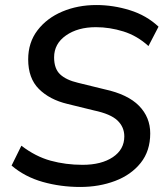

<svg xmlns="http://www.w3.org/2000/svg" viewBox="-20 -734 662 763"><path d="M299 9Q221 9 150 -11Q79 -31 26 -76L65 -155Q121 -112 181 -95.5Q241 -79 308 -79Q383 -79 428.5 -109.5Q474 -140 474 -192Q474 -229 447 -255Q420 -281 354 -295L248 -321Q177 -338 134.5 -380.5Q92 -423 92 -498Q92 -565 129 -613.5Q166 -662 227.5 -688Q289 -714 363 -714Q430 -714 496 -693.5Q562 -673 610 -628L570 -551Q525 -592 470.5 -609Q416 -626 361 -626Q289 -626 242 -593Q195 -560 195 -506Q195 -461 219 -438.5Q243 -416 290 -405L396 -379Q488 -359 532.5 -313.5Q577 -268 577 -204Q577 -134 539 -86.5Q501 -39 437.5 -15Q374 9 299 9Z"/></svg>

Font: Nunito Sans SemiBold
Style: Italic
Weight: 600
Italic angle: -9°
Designer: Vernon Adams
Foundry: Vernon Adams
Version: Version 3.006; ttfautohint (v1.8.3)